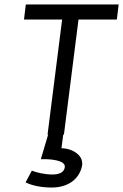

<svg xmlns="http://www.w3.org/2000/svg" viewBox="-20 -600 549 856"><path d="M345 143C357 93 302 61 254 61L263 -8H197L162 110C199 108 273 113 269 145C266 170 241 178 214 178C181 178 145 170 122 161L94 213C124 228 165 236 211 236C280 236 331 202 345 143ZM95 -580 87 -513H257L192 0H265L330 -513H501L509 -580Z"/></svg>

Font: Charger
Style: It
Weight: 400
Designer: Jasper
Foundry: Cannot Into Space Fonts
Version: Version 0.98